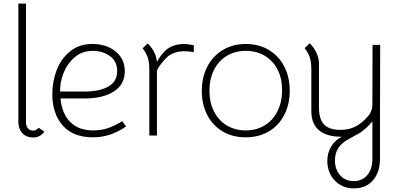

<svg xmlns="http://www.w3.org/2000/svg" viewBox="-20 -747 2197 1057"><path d="M163 -28Q180 -28 193 -44L224 -22Q201 10 162 10Q126 10 103.5 -13.5Q81 -37 81 -77V-727H123V-76Q123 -52 134 -40Q145 -28 163 -28Z M268 -229Q268 -298 292 -361Q316 -424 366 -464.5Q416 -505 489 -505Q565 -505 616 -464Q667 -423 667 -355Q667 -283 607.5 -244Q548 -205 446 -205H313Q321 -121 367 -75Q413 -29 493 -29Q538 -29 575.5 -42Q613 -55 653 -80L674 -51Q589 9 493 9Q382 9 325 -56.5Q268 -122 268 -229ZM625 -356Q625 -410 585 -438.5Q545 -467 492 -467Q431 -467 389.5 -430.5Q348 -394 328.5 -341.5Q309 -289 311 -243H446Q526 -243 575.5 -270Q625 -297 625 -356Z M1047 -498V-460Q1018 -465 997 -465Q940 -465 905 -437Q890 -424 873 -403.5Q856 -383 844 -360V-1H802V-362Q802 -406 793 -431.5Q784 -457 765 -481L793 -508Q815 -487 828.5 -460.5Q842 -434 844 -405Q857 -431 875 -452Q893 -473 911 -484Q945 -505 995 -505Q1009 -505 1047 -498Z M1091 -246Q1091 -322 1121.5 -380.5Q1152 -439 1207 -472Q1262 -505 1333 -505Q1404 -505 1459 -472.5Q1514 -440 1544.5 -381.5Q1575 -323 1575 -247Q1575 -172 1544.5 -113.5Q1514 -55 1459 -23Q1404 9 1332 9Q1261 9 1206.5 -23Q1152 -55 1121.5 -113Q1091 -171 1091 -246ZM1533 -251Q1533 -315 1508 -364Q1483 -413 1437.5 -440Q1392 -467 1333 -467Q1274 -467 1228.5 -439.5Q1183 -412 1158 -362Q1133 -312 1133 -247Q1133 -183 1158 -133.5Q1183 -84 1228.5 -56.5Q1274 -29 1333 -29Q1392 -29 1437.5 -57Q1483 -85 1508 -135.5Q1533 -186 1533 -251Z M1782 138Q1782 95 1803.5 59Q1825 23 1862 6Q1779 6 1736.5 -29.5Q1694 -65 1694 -135V-363Q1694 -407 1685 -432.5Q1676 -458 1657 -482L1685 -509Q1708 -486 1722 -456.5Q1736 -427 1736 -396V-156Q1736 -91 1764 -61.5Q1792 -32 1855 -32Q1902 -32 1940 -52Q1978 -72 2015 -118Q2023 -133 2026.5 -144Q2030 -155 2030 -168L2031 -500H2073L2072 -134V125Q2072 201 2033.5 245.5Q1995 290 1928 290Q1864 290 1823 247Q1782 204 1782 138ZM2030 129V-79Q2002 -43 1962 -16Q1927 4 1906 15Q1863 37 1843.5 66Q1824 95 1824 136Q1824 186 1852.5 218Q1881 250 1927 250Q1974 250 2002 217Q2030 184 2030 129Z"/></svg>

Font: Bellota Light
Style: Regular
Weight: 300
Designer: Kemie Guaida
Foundry: Kemie Guaida
Version: Version 4.001